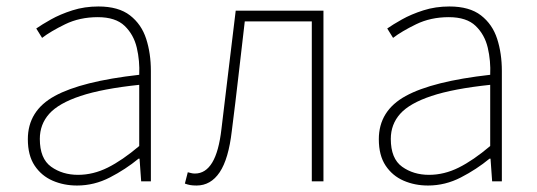

<svg xmlns="http://www.w3.org/2000/svg" viewBox="-20 -560 1660 593"><path d="M218 13Q177 13 142.5 -2Q108 -17 87 -48.5Q66 -80 66 -130Q66 -218 149 -263.5Q232 -309 410 -329Q412 -372 402.5 -412.5Q393 -453 365 -480Q337 -507 282 -507Q226 -507 181 -485Q136 -463 110 -443L92 -472Q109 -484 137.5 -500Q166 -516 203.5 -528Q241 -540 284 -540Q346 -540 381.5 -512.5Q417 -485 431.5 -440Q446 -395 446 -341V0H416L411 -70H408Q368 -37 319.5 -12Q271 13 218 13ZM221 -20Q268 -20 313 -42.5Q358 -65 410 -109V-298Q296 -286 228.5 -263.5Q161 -241 132 -208.5Q103 -176 103 -131Q103 -70 138 -45Q173 -20 221 -20Z M587 13Q575 13 567 11.5Q559 10 551 7L560 -28Q565 -27 570 -25.5Q575 -24 582 -24Q615 -24 635.5 -58Q656 -92 664 -162Q675 -254 686 -345Q697 -436 708 -527H979V0H943V-494H736Q726 -409 716.5 -325.5Q707 -242 696 -156Q686 -69 658.5 -28Q631 13 587 13Z M1302 13Q1261 13 1226.5 -2Q1192 -17 1171 -48.5Q1150 -80 1150 -130Q1150 -218 1233 -263.5Q1316 -309 1494 -329Q1496 -372 1486.5 -412.5Q1477 -453 1449 -480Q1421 -507 1366 -507Q1310 -507 1265 -485Q1220 -463 1194 -443L1176 -472Q1193 -484 1221.5 -500Q1250 -516 1287.5 -528Q1325 -540 1368 -540Q1430 -540 1465.5 -512.5Q1501 -485 1515.5 -440Q1530 -395 1530 -341V0H1500L1495 -70H1492Q1452 -37 1403.5 -12Q1355 13 1302 13ZM1305 -20Q1352 -20 1397 -42.5Q1442 -65 1494 -109V-298Q1380 -286 1312.5 -263.5Q1245 -241 1216 -208.5Q1187 -176 1187 -131Q1187 -70 1222 -45Q1257 -20 1305 -20Z"/></svg>

Font: Noto Sans JP
Style: Regular
Weight: 100
Designer: Ryoko NISHIZUKA 西塚涼子 (kana, bopomofo & ideographs); Paul D. Hunt (Latin, Greek & Cyrillic); Sandoll Communications 산돌커뮤니
Foundry: Adobe
Version: Version 2.004;hotconv 1.0.118;makeotfexe 2.5.65603